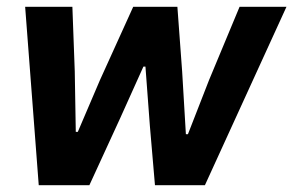

<svg xmlns="http://www.w3.org/2000/svg" viewBox="-20 -545 863 565"><path d="M94 0 54 -525H193L200 -335L203 -157H209L274 -309L372 -525H502L516 -335L527 -150H533L595 -309L685 -525H823L583 0H436L421 -175L408 -349H402L334 -198L243 0Z"/></svg>

Font: IBM Plex Sans
Style: Bold Italic
Weight: 700
Italic angle: -11.31°
Designer: Mike Abbink, Paul van der Laan, Pieter van Rosmalen
Foundry: Bold Monday
Version: Version 3.201